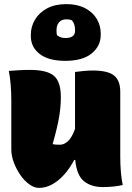

<svg xmlns="http://www.w3.org/2000/svg" viewBox="-20 -900 640 934"><path d="M125 -560Q209 -560 242.5 -531Q276 -502 276 -428Q276 -379 267 -327.5Q258 -276 236 -199Q244 -197 253.5 -196.5Q263 -196 272 -196Q291 -196 310 -212.5Q329 -229 345 -273V-550Q366 -553 389.5 -555Q413 -557 430 -557Q505 -557 535 -532.5Q565 -508 565 -454V-140Q565 -57 577 0Q533 10 480 10Q424 10 388.5 -18.5Q353 -47 346 -122H341Q307 -58 262 -22Q217 14 169 14Q147 14 123 -3Q99 -20 79.5 -48Q60 -76 47.5 -109Q35 -142 35 -174V-410Q35 -492 23 -555Q48 -557 74 -558.5Q100 -560 125 -560ZM303 -880Q356 -880 393.5 -860.5Q431 -841 450.5 -808.5Q470 -776 470 -737V-730Q470 -676 426 -640Q382 -604 297 -604Q216 -604 173 -637.5Q130 -671 130 -724V-731Q130 -771 150.5 -805Q171 -839 209.5 -859.5Q248 -880 303 -880ZM303 -806Q280 -806 267.5 -792Q255 -778 255 -754V-747Q255 -743 255.5 -738.5Q256 -734 257 -729Q267 -721 277 -718Q287 -715 297 -715Q345 -715 345 -749V-756Q345 -783 330 -801Q323 -804 316.5 -805Q310 -806 303 -806Z"/></svg>

Font: Recursive Mn Csl St XBk
Style: Regular
Weight: 1000
Monospace: yes
Version: Version 1.079;hotconv 1.0.112;makeotfexe 2.5.65598; ttfautoh